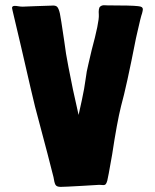

<svg xmlns="http://www.w3.org/2000/svg" viewBox="-20 -731 607 750"><path d="M265 -381 287 -282 300 -341Q309 -381 316 -432Q317 -446 325.5 -481.5Q334 -517 338 -535Q368 -646 366 -673Q364 -699 371 -705Q378 -711 387.5 -710.5Q397 -710 400 -710Q495 -710 519 -707Q530 -706 534 -703Q538 -700 538 -695Q538 -690 535 -679Q530 -666 516 -603L511 -581Q474 -392 453 -317Q437 -253 418 -127Q401 -30 399 -25Q396 -15 393 -11.5Q390 -8 384 -8L368 -9L301 -5Q231 -1 217 -1Q201 -1 196.5 -9.5Q192 -18 189 -39Q177 -89 117 -314Q109 -345 62 -550L29 -690Q27 -698 27 -700Q27 -708 38 -708Q44 -708 52 -706.5Q60 -705 69 -705L119 -707L180 -709Q198 -711 204 -703.5Q210 -696 214 -678Q217 -665 231 -570L238 -521Q243 -489 265 -381Z"/></svg>

Font: Barrio
Style: Regular
Weight: 400
Designer: Pablo Cosgaya & Sergio Jimenez
Foundry: Pablo Cosgaya & Sergio Jimenez
Version: Version 1.005